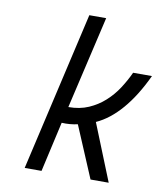

<svg xmlns="http://www.w3.org/2000/svg" viewBox="-81 -786 736 853"><g transform="rotate(10 287.0 -359.0)"><path d="M88 0 253 -718H329L232 -300Q283 -300 323 -317.5Q363 -335 394.5 -363.5Q426 -392 449 -427.5Q472 -463 489 -500H574Q530 -406 477 -344.5Q424 -283 364 -256L467 0H385L287 -232Q252 -224 215 -226L164 0Z"/></g></svg>

Font: Panefresco 400wt
Style: Italic
Weight: 400
Foundry: Campivisivi & Chank Co
Version: Version 1.001